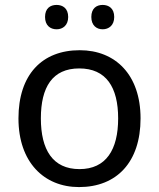

<svg xmlns="http://www.w3.org/2000/svg" viewBox="-20 -750 645 780"><path d="M163 -681C163 -647 184 -631 210 -631C235 -631 257 -647 257 -681C257 -716 235 -730 210 -730C184 -730 163 -716 163 -681ZM351 -681C351 -647 372 -631 397 -631C422 -631 444 -647 444 -681C444 -716 422 -730 397 -730C372 -730 351 -716 351 -681ZM551 -269C551 -446 449 -546 304 -546C150 -546 55 -446 55 -269C55 -91 159 10 301 10C454 10 551 -91 551 -269ZM146 -269C146 -396 193 -472 302 -472C411 -472 460 -396 460 -269C460 -142 411 -63 303 -63C194 -63 146 -142 146 -269Z"/></svg>

Font: Noto Sans Bengali
Style: Regular
Weight: 400
Designer: Jelle Bosma - Monotype Design Team
Foundry: Monotype Imaging Inc.
Version: Version 2.003